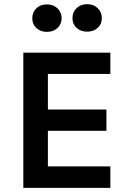

<svg xmlns="http://www.w3.org/2000/svg" viewBox="-20 -902 628 922"><path d="M92 0V-649H510V-547H210V-376H491V-274H210V-103H510V0ZM154.5 -767.5Q135 -786 135 -814.5Q135 -843 154.5 -862Q174 -881 205 -881Q236 -881 256 -862Q276 -843 276 -814.5Q276 -786 256 -767.5Q236 -749 205 -749Q174 -749 154.5 -767.5ZM348 -768Q328 -786 328 -815Q328 -844 348 -863Q368 -882 398.5 -882Q429 -882 449 -863Q469 -844 469 -815Q469 -786 449 -768Q429 -750 398.5 -750Q368 -750 348 -768Z"/></svg>

Font: Karmilla
Style: Bold
Weight: 700
Designer: Jonathan Pinhorn
Version: Version 1.000